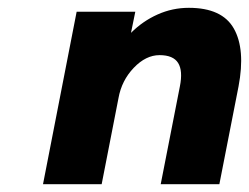

<svg xmlns="http://www.w3.org/2000/svg" viewBox="-20 -471 637 491"><path d="M176 -441H326L315 -387Q345 -417 383 -434Q421 -451 463 -451Q548 -451 578 -398Q608 -345 590 -250L541 0H391L440 -250Q448 -290 435.5 -310Q423 -330 388 -330Q353 -330 322 -297.5Q291 -265 283 -220L240 0H90Z"/></svg>

Font: Teachers[wght] Italic
Style: Regular
Weight: 400
Designer: Alfredo Marco Pradil & Chank Diesel
Version: Version 1.000;Glyphs 3.1.2 (3151)